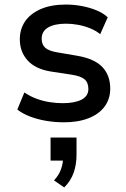

<svg xmlns="http://www.w3.org/2000/svg" viewBox="-20 -528 554 843"><path d="M261 9Q221 9 182.5 2.5Q144 -4 111.5 -16.5Q79 -29 56 -47L87 -122Q112 -105 140.5 -94.5Q169 -84 198.5 -79.5Q228 -75 255 -75Q308 -75 338 -90.5Q368 -106 368 -137Q368 -166 351 -180Q334 -194 295 -200L203 -214Q135 -225 101 -263Q67 -301 67 -355Q67 -400 90 -434Q113 -468 158.5 -488Q204 -508 270 -508Q304 -508 339 -501.5Q374 -495 404 -482.5Q434 -470 453 -452L420 -378Q400 -394 375 -404Q350 -414 323 -419Q296 -424 270 -424Q220 -424 191.5 -407.5Q163 -391 163 -358Q163 -332 179 -318Q195 -304 232 -298L320 -283Q395 -270 429.5 -233.5Q464 -197 464 -139Q464 -94 439.5 -60.5Q415 -27 369 -9Q323 9 261 9ZM262 295 217 264Q238 242 247.5 216Q257 190 257 163L276 177H202V76H316V152Q316 194 303.5 230Q291 266 262 295Z"/></svg>

Font: Nunito Sans 7pt SemiCondensed SemiBold
Style: Regular
Weight: 600
Width: 4
Designer: Vernon Adams
Foundry: Vernon Adams
Version: Version 3.101;gftools[0.9.27]